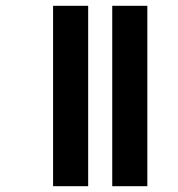

<svg xmlns="http://www.w3.org/2000/svg" viewBox="-20 -642 613 662"><path d="M367 -622H488V0H367ZM163 -622H284V0H163Z"/></svg>

Font: Noto Sans ExtraCondensed
Style: Bold
Weight: 700
Width: 2
Designer: Monotype Design Team
Foundry: Monotype Imaging Inc.
Version: Version 2.013; ttfautohint (v1.8.4.7-5d5b)